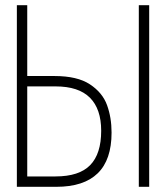

<svg xmlns="http://www.w3.org/2000/svg" viewBox="-20 -720 640 740"><path d="M555 -700V0H515V-700ZM370 -216Q370 -300 326.5 -343.5Q283 -387 194 -387H85V-40H194Q285 -40 327.5 -83.5Q370 -127 370 -216ZM197 0H45V-700H85V-427H190Q278 -427 326.5 -395Q375 -363 392.5 -315Q410 -267 410 -209Q410 -104 356.5 -52Q303 0 197 0Z"/></svg>

Font: Fliege Mono Thin
Style: Regular
Weight: 100
Version: Version 0.020;Glyphs 3.3 (3306)